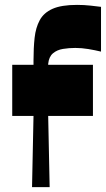

<svg xmlns="http://www.w3.org/2000/svg" viewBox="-20 -765 433 785"><path d="M111 0 117 -291H30V-500H117Q117 -505 117 -509.5Q117 -514 117 -518Q117 -569 121.5 -610.5Q126 -652 142.5 -682.5Q159 -713 195 -729Q231 -745 295 -745Q324 -745 350.5 -742Q377 -739 393 -737V-554Q368 -560 341 -564.5Q314 -569 288 -569Q262 -569 237.5 -565Q213 -561 196.5 -547Q180 -533 177 -504Q177 -503 177 -502Q177 -501 177 -500H360V-291H177L183 0Z"/></svg>

Font: Ojuju ExtraBold
Style: Regular
Weight: 800
Designer: Chisaokwu Joboson, Mirko Velimirovic
Foundry: Udi Foundry
Version: Version 1.000